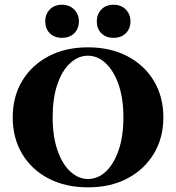

<svg xmlns="http://www.w3.org/2000/svg" viewBox="-20 -783 746 814"><path d="M353.2 11.3Q257.3 11.3 185.1 -26.6Q112.9 -64.5 73.4 -131.5Q33.9 -198.4 33.9 -285.5Q33.9 -372.6 73.8 -439.5Q113.7 -506.5 185.5 -544.4Q257.3 -582.3 353.2 -582.3Q448.4 -582.3 520.6 -544.4Q592.7 -506.5 632.7 -439.5Q672.6 -372.6 672.6 -285.5Q672.6 -198.4 632.3 -131.5Q591.9 -64.5 520.2 -26.6Q448.4 11.3 353.2 11.3ZM353.2 -24.2Q395.2 -24.2 429 -56Q462.9 -87.9 483.1 -146.8Q503.2 -205.6 503.2 -285.5Q503.2 -366.1 482.7 -424.6Q462.1 -483.1 428.2 -514.9Q394.4 -546.8 352.4 -546.8Q311.3 -546.8 277 -514.9Q242.7 -483.1 223 -424.6Q203.2 -366.1 203.2 -285.5Q203.2 -205.6 223.4 -146.8Q243.5 -87.9 277.8 -56Q312.1 -24.2 353.2 -24.2ZM242.7 -622.6Q210.5 -622.6 191.1 -641.9Q171.8 -661.3 171.8 -692.7Q171.8 -722.6 191.1 -742.7Q210.5 -762.9 242.7 -762.9Q274.2 -762.9 294.4 -742.7Q314.5 -722.6 314.5 -692.7Q314.5 -661.3 294.8 -641.9Q275 -622.6 242.7 -622.6ZM461.3 -622.6Q429 -622.6 409.7 -641.9Q390.3 -661.3 390.3 -692.7Q390.3 -722.6 409.7 -742.7Q429 -762.9 461.3 -762.9Q493.5 -762.9 513.3 -742.7Q533.1 -722.6 533.1 -692.7Q533.1 -661.3 513.3 -641.9Q493.5 -622.6 461.3 -622.6Z"/></svg>

Font: Playfair 9pt Black
Style: Regular
Weight: 900
Designer: Claus Eggers Sørensen
Foundry: Claus Eggers Sørensen
Version: Version 2.203